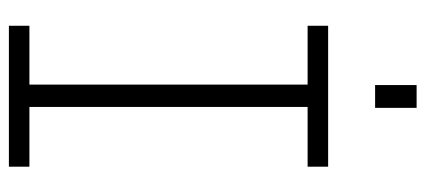

<svg xmlns="http://www.w3.org/2000/svg" viewBox="-276 -658 934 421"><g transform="rotate(90 190.5 -447.0)"><path d="M165 -16V-684H214V-16ZM36 -655V-700H345V-655ZM36 0V-45H345V0ZM166 -803V-894H216V-803Z"/></g></svg>

Font: SUSE ExtraLight
Style: Regular
Weight: 250
Designer: Rene Bieder
Foundry: SUSE
Version: Version 1.000